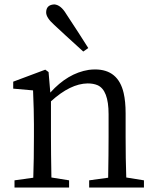

<svg xmlns="http://www.w3.org/2000/svg" viewBox="-20 -839 697 859"><path d="M375 -624 352.5 -608.4Q257.8 -694.3 222.7 -727.5Q186.5 -759.8 186.5 -783.2Q186.5 -813.5 214.8 -818.4Q219.7 -819.3 222.7 -819.3Q252 -817.4 276.4 -776.4Q294.9 -749 332 -691.4Q360.4 -646.5 375 -624ZM544.9 -44.9 624 -32.2V0H378.9V-32.2L463.9 -43.9Q465.8 -153.3 465.8 -227.5V-328.1Q465.8 -436.5 416 -458Q397.5 -465.8 372.1 -465.8Q294.9 -464.8 208 -385.7V-227.5Q208 -154.3 210 -44.9L289.1 -32.2V0H44.9V-32.2L128.9 -43.9Q131.8 -127.9 131.8 -227.5V-283.2Q131.8 -341.8 127.9 -434.6L39.1 -442.4V-473.6L182.6 -527.3L197.3 -516.6L205.1 -424.8Q283.2 -511.7 377 -526.4Q391.6 -528.3 405.3 -528.3Q508.8 -528.3 533.2 -422.9Q542 -384.8 542 -332V-227.5Q542 -127 544.9 -44.9Z"/></svg>

Font: GenYoMin JP Regular
Style: Regular
Weight: 400
Version: Version 1.001;PS 1;hotconv 16.6.51;makeotf.lib2.5.65220 DEVE